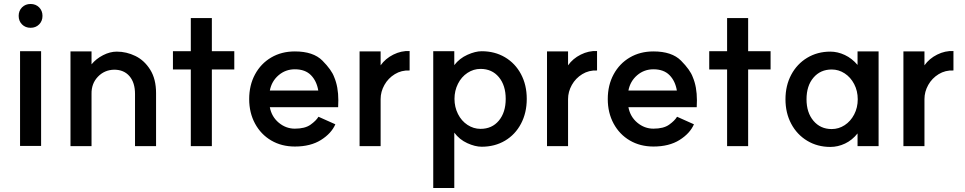

<svg xmlns="http://www.w3.org/2000/svg" viewBox="-20 -727 4862 967"><path d="M187 -469V8H81V-469ZM194 -647Q194 -621 177 -604Q160 -587 134 -587Q108 -587 91 -604Q74 -621 74 -647Q74 -673 91 -690Q108 -707 134 -707Q160 -707 177 -690Q194 -673 194 -647Z M555 -376Q506 -375 473 -340.5Q440 -306 441 -254V9H335V-468H441V-403Q464 -431 499 -449Q534 -467 568 -467Q617 -467 662 -445Q707 -423 736.5 -376Q766 -329 766 -258V9H660V-254Q660 -311 632 -343.5Q604 -376 555 -376Z M941 -377H851V-469H941V-636H1047V-469H1160V-377H1047V9H941Z M1235 -228Q1235 -298 1264.5 -352.5Q1294 -407 1346 -437.5Q1398 -468 1465 -468Q1558 -468 1604 -421.5Q1650 -375 1663 -339Q1684 -290 1684 -222L1683 -187H1339Q1348 -139 1384 -109Q1420 -79 1465 -79Q1516 -79 1544 -99Q1572 -119 1584 -139L1669 -101Q1649 -55 1596.5 -22Q1544 11 1465 11Q1398 11 1346 -19.5Q1294 -50 1264.5 -104.5Q1235 -159 1235 -228ZM1465 -378Q1418 -378 1383 -348Q1348 -318 1339 -271H1583Q1575 -319 1546 -348.5Q1517 -378 1465 -378Z M1791 -468H1897V-398Q1921 -432 1961 -452Q2001 -472 2043 -470V-372Q2002 -374 1968.5 -353.5Q1935 -333 1916 -299Q1897 -265 1897 -228V9H1791Z M2527 -229Q2527 -297 2492.5 -338.5Q2458 -380 2400 -380Q2365 -380 2334.5 -360Q2304 -340 2286.5 -305Q2269 -270 2269 -229Q2269 -188 2286.5 -153Q2304 -118 2334.5 -98Q2365 -78 2400 -78Q2458 -78 2492.5 -119.5Q2527 -161 2527 -229ZM2633 -229Q2633 -159 2604 -104Q2575 -49 2523.5 -18.5Q2472 12 2406 12Q2373 12 2333.5 -6Q2294 -24 2268 -59V220H2162V-469H2268V-399Q2294 -433 2334 -451Q2374 -469 2406 -469Q2472 -469 2523.5 -438.5Q2575 -408 2604 -353.5Q2633 -299 2633 -229Z M2735 -468H2841V-398Q2865 -432 2905 -452Q2945 -472 2987 -470V-372Q2946 -374 2912.5 -353.5Q2879 -333 2860 -299Q2841 -265 2841 -228V9H2735Z M3041 -228Q3041 -298 3070.5 -352.5Q3100 -407 3152 -437.5Q3204 -468 3271 -468Q3364 -468 3410 -421.5Q3456 -375 3469 -339Q3490 -290 3490 -222L3489 -187H3145Q3154 -139 3190 -109Q3226 -79 3271 -79Q3322 -79 3350 -99Q3378 -119 3390 -139L3475 -101Q3455 -55 3402.5 -22Q3350 11 3271 11Q3204 11 3152 -19.5Q3100 -50 3070.5 -104.5Q3041 -159 3041 -228ZM3271 -378Q3224 -378 3189 -348Q3154 -318 3145 -271H3389Q3381 -319 3352 -348.5Q3323 -378 3271 -378Z M3642 -377H3552V-469H3642V-636H3748V-469H3861V-377H3748V9H3642Z M3936 -227Q3936 -296 3965 -350.5Q3994 -405 4045.5 -436Q4097 -467 4162 -467Q4199 -467 4235 -450Q4271 -433 4299 -400V-468H4405V9H4299V-55Q4272 -21 4236 -4Q4200 13 4162 13Q4097 13 4045.5 -18Q3994 -49 3965 -103.5Q3936 -158 3936 -227ZM4300 -227Q4300 -269 4282 -303.5Q4264 -338 4234 -357.5Q4204 -377 4169 -377Q4112 -377 4077 -336Q4042 -295 4042 -227Q4042 -160 4077 -118.5Q4112 -77 4169 -77Q4204 -77 4234 -96.5Q4264 -116 4282 -150.5Q4300 -185 4300 -227Z M4530 -468H4636V-398Q4660 -432 4700 -452Q4740 -472 4782 -470V-372Q4741 -374 4707.5 -353.5Q4674 -333 4655 -299Q4636 -265 4636 -228V9H4530Z"/></svg>

Font: SUITE
Style: Bold
Weight: 700
Designer: Sun
Foundry: Sun
Version: Version 2.040